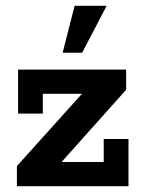

<svg xmlns="http://www.w3.org/2000/svg" viewBox="-20 -639 489 659"><path d="M38 0V-69L291 -350L306 -317H127V-249H42V-400H413V-331L161 -49L145 -83H336V-162H421V0ZM195 -458 236 -619H346L262 -458Z"/></svg>

Font: Rokkitt
Style: Bold
Weight: 700
Designer: Vernon Adams
Foundry: Vernon Adams
Version: Version 3.103